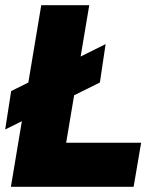

<svg xmlns="http://www.w3.org/2000/svg" viewBox="-23 -720 597 740"><path d="M-3 -221 20 -369 384 -550 362 -402ZM19 0 136 -700H321L232 -170H521L492 0Z"/></svg>

Font: Figtree Black
Style: Italic
Weight: 900
Italic angle: -9.5°
Foundry: Erik Kennedy
Version: Version 2.001;gftools[0.9.30]